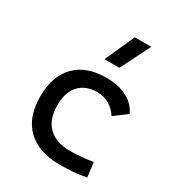

<svg xmlns="http://www.w3.org/2000/svg" viewBox="-189 -915 965 1045"><g transform="rotate(30 293.0 -392.5)"><path d="M342.8 9.8Q210.4 9.8 138.4 -59.8Q66.4 -129.4 66.4 -259.8Q66.4 -386.7 134.5 -457Q202.6 -527.3 329.1 -527.3Q404.8 -527.3 458.7 -499.3Q512.7 -471.2 535.6 -419.9L456.1 -359.9Q434.1 -395.5 399.9 -415Q365.7 -434.6 325.2 -434.6Q252 -434.6 211.4 -390.4Q170.9 -346.2 170.9 -264.6Q170.9 -176.3 218.5 -129.6Q266.1 -83 354.5 -83Q390.6 -83 426.8 -86.4Q462.9 -89.8 497.1 -95.7L508.8 -4.9Q468.8 3.9 426 6.8Q383.3 9.8 342.8 9.8ZM268.1 -609.4 351.1 -794.9H454.6L361.8 -609.4Z"/></g></svg>

Font: Cascadia Mono
Style: Regular
Weight: 400
Monospace: yes
Designer: Aaron Bell
Foundry: Saja Typeworks
Version: Version 2102.003